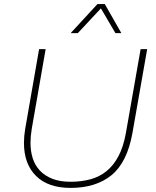

<svg xmlns="http://www.w3.org/2000/svg" viewBox="-20 -908 760 938"><path d="M325 10Q215 10 156 -48.5Q97 -107 97 -210Q97 -242 103 -278L171 -668H203L135 -278Q129 -242 129 -210Q129 -169 140 -134.5Q151 -100 175 -74.5Q199 -49 236 -34.5Q273 -20 325 -20Q377 -20 421.5 -32Q466 -44 500.5 -72Q535 -100 559 -145.5Q583 -191 595 -258L667 -668H699L627 -258Q601 -114 524.5 -52Q448 10 325 10ZM544 -746 473 -867 360 -746H325L456 -888H492L573 -746Z"/></svg>

Font: Celebes Thin
Style: Italic
Weight: 250
Italic angle: -10°
Designer: Anugrah Pasau
Foundry: Lafontype
Version: Version 1.000; ttfautohint (v1.8.4)